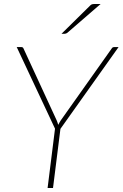

<svg xmlns="http://www.w3.org/2000/svg" viewBox="-20 -938 612 958"><path d="M281.5 -295 244.5 0H217.5L254.5 -296L63.5 -703H87Q95 -703 97.5 -695.5L263 -337Q265.5 -331.5 267.2 -326Q269 -320.5 270.5 -315Q273.5 -321 276.5 -326.2Q279.5 -331.5 283 -337L537 -695.5Q541 -703 549 -703H571.5ZM482 -918 315.5 -774Q309.5 -769.5 302.5 -769.5H287L428.5 -909Q433.5 -914.5 438.2 -916.2Q443 -918 451.5 -918Z"/></svg>

Font: Lato ExtraLight
Style: Italic
Weight: 275
Italic angle: -7°
Designer: Lukasz Dziedzic with Adam Twardoch and Botio Nikoltchev
Foundry: tyPoland Lukasz Dziedzic
Version: Version 2.015; 2015-08-06; http://www.latofonts.com/